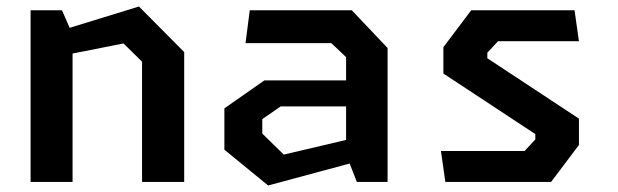

<svg xmlns="http://www.w3.org/2000/svg" viewBox="-20 -559 1900 590"><path d="M416.5 0H546V-399L407 -539L194 -473.5L170.5 -527.5H74V0H203V-394.5L359.5 -425.5L416.5 -369.5Z M1076.5 0H1171V-411.5L1061 -527.5H747.5L734.5 -426.5H998L1043.5 -383.5V-312H792.5L669.5 -226V-99L804 11L1054.5 -56.5ZM786 -148.5V-193L842.5 -232H1043.5V-129L852 -84Z M1348.5 0H1673.5L1759 -113.5V-194.5L1477.5 -380V-397L1510.5 -432.5H1759L1745.5 -527.5H1428L1342.5 -414V-333L1625 -147V-130.5L1592 -95H1335Z"/></svg>

Font: Monaspace Krypton SemiBold
Style: Regular
Weight: 600
Designer: Riley Cran & the Lettermatic Team
Foundry: Lettermatic
Version: Version 1.200 (Monaspace Krypton)